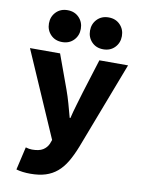

<svg xmlns="http://www.w3.org/2000/svg" viewBox="-100 -812 799 1068"><g transform="rotate(10 300.0 -278.0)"><path d="M147 188Q124 188 104 185.5Q84 183 67 178L97 48Q116 54 133 54Q173 54 194.5 40.5Q216 27 226 4L234 -18L24 -500H194L264 -308Q277 -272 287.5 -234.5Q298 -197 309 -156H313Q322 -194 333.5 -232Q345 -270 356 -308L416 -500H578L390 -8Q370 43 348 80Q326 117 297.5 141Q269 165 232.5 176.5Q196 188 147 188ZM194 -564Q154 -564 129 -590Q104 -616 104 -654Q104 -692 129 -718Q154 -744 194 -744Q234 -744 259 -718Q284 -692 284 -654Q284 -616 259 -590Q234 -564 194 -564ZM426 -564Q386 -564 361 -590Q336 -616 336 -654Q336 -692 361 -718Q386 -744 426 -744Q466 -744 491 -718Q516 -692 516 -654Q516 -616 491 -590Q466 -564 426 -564Z"/></g></svg>

Font: Source Code Pro Black
Style: Regular
Weight: 900
Monospace: yes
Designer: Paul D. Hunt, Teo Tuominen
Foundry: Adobe Systems Incorporated
Version: Version 2.030;PS 1.000;hotconv 16.6.51;makeotf.lib2.5.65220